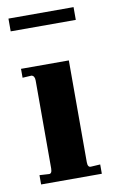

<svg xmlns="http://www.w3.org/2000/svg" viewBox="-74 -653 412 695"><g transform="rotate(-10 131.5 -306.0)"><path d="M196.8 -50.8Q196.8 -30.3 210 -32.2L243.2 -34.2V0H20V-34.2L53.2 -32.2Q65.9 -30.3 65.9 -50.8V-374Q65.9 -391.1 54.2 -394L21 -392.1V-424.8H196.8ZM7.8 -564.9V-611.8H247.1V-564.9Z"/></g></svg>

Font: Unna-Bold
Style: Bold
Weight: 700
Designer: Jorge de Buen U.
Foundry: Omnibus-Type
Version: Version 2.006;PS 002.006;hotconv 1.0.70;makeotf.lib2.5.58329